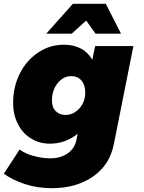

<svg xmlns="http://www.w3.org/2000/svg" viewBox="-46 -786 757 1009"><path d="M87 182C130 196 177 203 227 203C313 203 385 182 444 141C503 100 539 42 553 -32L655 -544H454L439 -472C424 -498 404 -518 379 -531C354 -544 324 -551 290 -551C241 -551 197 -538 156 -511C115 -484 82 -447 59 -401C35 -354 23 -303 23 -246C23 -204 31 -167 48 -135C64 -102 87 -77 116 -59C145 -40 179 -31 216 -31C270 -31 319 -48 362 -83L356 -52C350 -22 335 2 311 19C286 37 255 46 218 46C190 46 162 42 133 34C104 27 78 15 57 0L-26 127C6 150 44 168 87 182ZM372 -217C351 -194 327 -182 298 -182C276 -182 259 -189 246 -203C233 -216 227 -235 227 -259C227 -294 237 -324 257 -349C277 -374 301 -386 329 -386C351 -386 369 -378 382 -363C395 -348 402 -327 402 -301C402 -268 392 -240 372 -217ZM590 -609 510 -766H337L197 -609H331L407 -678L456 -609Z"/></svg>

Font: Argentum Sans ExtraBold
Style: Italic
Weight: 800
Italic angle: -11.3°
Designer: Julieta Ulanovsky
Foundry: Julieta Ulanovsky
Version: Version 5.001;February 15, 2019;FontCreator 11.5.0.2425 64-b